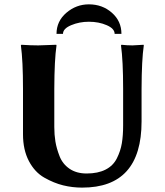

<svg xmlns="http://www.w3.org/2000/svg" viewBox="-20 -854 759 884"><path d="M546.9 -444.8Q546.9 -573.7 537.1 -645L539.1 -647.9Q565.9 -645 589.8 -645Q589.8 -645 641.1 -647.9L642.1 -645Q632.3 -579.1 631.8 -444.8V-294.9Q631.8 10.3 357.9 9.8Q313 9.8 270.5 -0.7Q228 -11.2 184.1 -36.1Q140.1 -61 113 -112.5Q85.9 -164.1 85.9 -235.8V-444.8Q85.9 -573.7 76.2 -645L78.1 -647.9Q122.1 -645 155.8 -645L238.8 -647.9L240.2 -645Q230.5 -579.1 230 -444.8V-269Q230 -233.9 235.1 -202.4Q240.2 -170.9 254.2 -135Q268.1 -99.1 300 -77.1Q332 -55.2 378.9 -55.2Q430.7 -55.2 465.8 -73Q501 -90.8 518.1 -125Q535.2 -159.2 541 -194.6Q546.9 -230 546.9 -276.9ZM240.2 -698.2Q240.2 -756.3 285.6 -795.2Q331.1 -834 389.2 -834Q451.2 -834 495.1 -795.4Q539.1 -756.8 539.1 -698.2H507.8Q507.8 -722.2 471.4 -738Q435.1 -753.9 389.2 -753.9Q345.2 -753.9 307.6 -738Q270 -722.2 270 -698.2Z"/></svg>

Font: Linux Biolinum O
Style: Bold
Weight: 700
Designer: Philipp H. Poll
Foundry: Philipp H. Poll
Version: Version 1.3.2